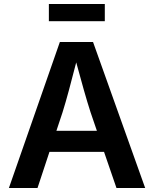

<svg xmlns="http://www.w3.org/2000/svg" viewBox="-20 -937 768 957"><path d="M24.4 0 278.3 -727.5H443.8L703.6 0H560.5L498.5 -180.2H226.6L167 0ZM261.2 -285.2H462.9L431.2 -377.9Q415 -428.2 397.7 -489.3Q380.4 -550.3 359.9 -626Q340.3 -549.8 323.7 -488Q307.1 -426.3 292 -377.9ZM502.4 -917V-831.5H223.6V-917Z"/></svg>

Font: Inter SemiBold
Style: Regular
Weight: 600
Designer: Rasmus Andersson
Foundry: rsms
Version: Version 4.001;git-9221beed3